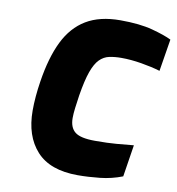

<svg xmlns="http://www.w3.org/2000/svg" viewBox="-84 -824 835 906"><g transform="rotate(10 334.0 -371.5)"><path d="M348 6Q215 6 150.5 -65Q86 -136 86 -258Q86 -290 89 -325.5Q92 -361 98 -399Q116 -516 154 -593.5Q192 -671 257 -710Q322 -749 420 -749Q513 -749 574.5 -732.5Q636 -716 668 -700L643 -546Q603 -558 552 -566.5Q501 -575 456 -575Q424 -575 398 -569.5Q372 -564 352 -544Q332 -524 317 -482Q302 -440 290 -366Q285 -332 281.5 -304.5Q278 -277 278 -256Q278 -210 304.5 -189Q331 -168 400 -168Q463 -168 503 -171.5Q543 -175 585 -179L561 -26Q510 -6 454 0Q398 6 348 6Z"/></g></svg>

Font: Exo Thin Black
Style: Italic
Weight: 900
Italic angle: -9°
Version: Version 2.000